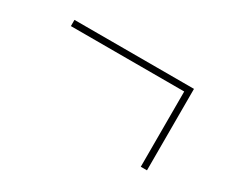

<svg xmlns="http://www.w3.org/2000/svg" viewBox="-59 -512 628 537"><g transform="rotate(30 255.0 -243.5)"><path d="M423 -112H443V-375H57V-355H423Z"/></g></svg>

Font: Noto Serif Display SemiCondensed
Style: Italic
Weight: 400
Width: 4
Italic angle: -12°
Designer: Monotype Design Team
Foundry: Monotype Imaging Inc.
Version: Version 2.009